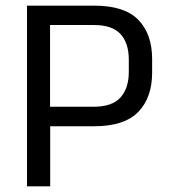

<svg xmlns="http://www.w3.org/2000/svg" viewBox="-20 -659 600 679"><path d="M129.5 -212.5V-281.5H311Q376.5 -281.5 406 -314.2Q435.5 -347 435.5 -404.5V-448Q435.5 -506.5 406.2 -538.5Q377 -570.5 312 -570.5H129V-639H313.5Q420.5 -639 469.2 -588.8Q518 -538.5 518 -450.5V-402.5Q518 -313.5 468.8 -263Q419.5 -212.5 313 -212.5ZM75.5 0V-639H157V-261L157.5 -224V0Z"/></svg>

Font: Anek Bangla
Style: Regular
Weight: 400
Designer: Sulekha Rajkumar (Bangla), Yesha Goshar (Latin)
Foundry: Ek Type
Version: Version 1.003